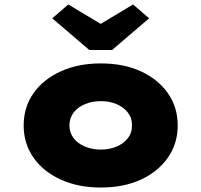

<svg xmlns="http://www.w3.org/2000/svg" viewBox="-20 -830 901 860"><path d="M431 10Q331 10 252.5 -25.5Q174 -61 130 -124Q86 -187 86 -268Q86 -350 130 -412.5Q174 -475 252.5 -510.5Q331 -546 431 -546Q534 -546 611 -510.5Q688 -475 732 -412.5Q776 -350 776 -268Q776 -187 732 -124Q688 -61 611 -25.5Q534 10 431 10ZM432 -160Q471 -160 502.5 -173.5Q534 -187 553 -211.5Q572 -236 571 -268Q572 -301 553 -325.5Q534 -350 502.5 -363.5Q471 -377 432 -377Q393 -377 360.5 -363.5Q328 -350 309.5 -325.5Q291 -301 291 -268Q291 -236 309.5 -211.5Q328 -187 360.5 -173.5Q393 -160 432 -160ZM380 -606 214 -748 286 -810 446 -714H416L576 -810L648 -748L482 -606Z"/></svg>

Font: Lexend Giga Black
Style: Regular
Weight: 900
Designer: Bonnie Shaver-Troup, Thomas Jockin
Foundry: Lexend
Version: Version 1.007